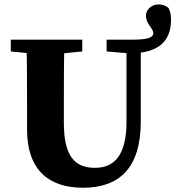

<svg xmlns="http://www.w3.org/2000/svg" viewBox="-20 -838 800 876"><path d="M271.3 -280.3V-357.1C271.3 -457.8 271.3 -558.9 274.3 -657H100.4C103.4 -556.9 103.4 -455.8 103.4 -357.1V-248.4C103.4 -54.5 210.7 18.6 358.6 18.6C523.9 18.6 622.3 -70.9 622.3 -283.1V-657H557.2V-283.1C557.2 -132.3 503.5 -72.3 413.7 -72.3C319 -72.3 271.3 -127 271.3 -280.3ZM177.9 -588.3H206.6L355.4 -603.3V-657H29.2V-603.3L177.9 -588.3ZM602.2 -594.1V-657H466.4V-603.3L572.8 -594.1H602.2ZM581.9 -594.9C693.8 -597.1 760.3 -642.7 760.3 -747.2C760.3 -767.4 758.2 -781.8 749.2 -801.5C734.8 -813.9 720.3 -817.8 702.7 -817.8C670 -817.8 645.9 -792.8 645.9 -766.7C645.9 -727.4 679.3 -710.3 679.3 -686.6C679.3 -665.6 651.4 -657 581.9 -657V-594.9Z"/></svg>

Font: Source Serif Variable
Style: Regular
Weight: 389
Designer: Frank Grießhammer
Foundry: Adobe Systems Incorporated
Version: Version 3.001;hotconv 1.0.111;makeotfexe 2.5.65597